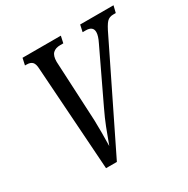

<svg xmlns="http://www.w3.org/2000/svg" viewBox="-162 -856 975 998"><g transform="rotate(-30 325.0 -357.0)"><path d="M151 -620Q150 -650 139 -661.5Q128 -673 105 -673H95L104 -714H334L325 -673H307Q278 -673 262.5 -658Q247 -643 247 -607L248 -587L265 -246Q266 -219 266 -175Q266 -119 265 -91Q286 -148 301.5 -188Q317 -228 342 -280L485 -580Q503 -616 503 -638Q503 -673 460 -673H441L450 -714H650L640 -673H624Q601 -673 586.5 -658Q572 -643 549 -594L258 0H193Z"/></g></svg>

Font: Noto Serif Cond
Style: Italic
Weight: 400
Width: 3
Italic angle: -12°
Designer: Monotype Design Team
Foundry: Monotype Imaging Inc.
Version: Version 1.001